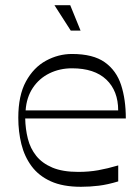

<svg xmlns="http://www.w3.org/2000/svg" viewBox="-20 -706 541 741"><path d="M292.4 14.9Q222.4 14.9 175.9 -6.3Q129.4 -27.4 101.9 -64.6Q74.4 -101.7 62.5 -149.8Q50.6 -197.9 50.6 -251.7Q50.6 -337.4 80.1 -391.6Q109.7 -445.7 157.4 -471.7Q205 -497.7 258 -497.7Q339.4 -497.7 384.4 -465.7Q429.3 -433.7 447.4 -377.9Q465.6 -322 465.6 -248.9H77.3Q78.1 -208.1 87.5 -170.7Q96.9 -133.3 119.8 -104.6Q142.7 -75.9 182.2 -59.2Q221.7 -42.6 282.1 -42.6Q323.1 -42.6 359.1 -49Q395 -55.4 436.3 -67.6V-5.9Q395 6.6 361.2 10.7Q327.4 14.9 292.4 14.9ZM436.1 -279.9Q436.1 -355.3 390.3 -398.9Q344.4 -442.4 258 -442.4Q210.4 -442.4 170.6 -422.9Q130.9 -403.3 106.6 -366.7Q82.3 -330.1 78.9 -279.9ZM253 -588 190.1 -686H251L290.9 -588Z"/></svg>

Font: Ojuju ExtraLight
Style: Regular
Weight: 200
Designer: Chisaokwu Joboson, Mirko Velimirovic
Foundry: Udi Foundry
Version: Version 1.000